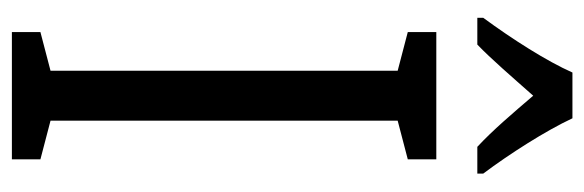

<svg xmlns="http://www.w3.org/2000/svg" viewBox="-350 -633 983 323"><g transform="rotate(90 141.5 -471.5)"><path d="M179 -943H102C83 -900 46 -842 10 -793V-783H55C79 -806 110 -842 141 -877C171 -842 199 -809 227 -783H272V-793C239 -837 200 -898 179 -943ZM248 0V-48L183 -65V-649L248 -666V-714H34V-666L99 -649V-65L34 -48V0Z"/></g></svg>

Font: Noto Sans Devanagari ExtraCondensed
Style: Regular
Weight: 400
Width: 2
Designer: Jelle Bosma - Monotype Design Team
Foundry: Monotype Imaging Inc.
Version: Version 2.004